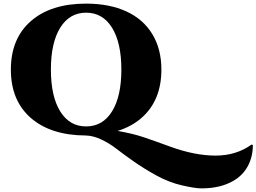

<svg xmlns="http://www.w3.org/2000/svg" viewBox="-20 -734 1416 1060"><path d="M1269 264Q1197 306 1093 306Q1057 306 985 289.5Q913 273 843 234.5Q773 196 715 155Q657 114 621 86Q585 58 540 36.5Q495 15 453 14Q260 13 150 -83Q40 -179 40 -350Q40 -521 150.5 -617.5Q261 -714 455 -714Q584 -714 677.5 -671Q771 -628 821 -545.5Q871 -463 871 -350Q871 -178 760 -82Q706 -35 629 -11Q713 3 776 24.5Q839 46 921 76Q1056 125 1170 125Q1284 125 1369 64L1376 67Q1376 131 1348.5 182.5Q1321 234 1269 264ZM312.5 -581Q261 -498 261 -350Q261 -202 312.5 -119Q364 -36 455.5 -36Q547 -36 598.5 -119Q650 -202 650 -350Q650 -498 598.5 -581Q547 -664 455.5 -664Q364 -664 312.5 -581Z"/></svg>

Font: Cinzel Decorative Black
Style: Regular
Weight: 900
Designer: Natanael Gama
Version: Version 1.002;PS 001.002;hotconv 1.0.56;makeotf.lib2.0.21325